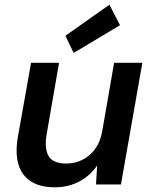

<svg xmlns="http://www.w3.org/2000/svg" viewBox="-20 -784 649 816"><path d="M213 12Q151 12 112 -12.5Q73 -37 58.5 -85Q44 -133 56 -202L112 -517H231L178 -212Q168 -151 187 -120Q206 -89 262 -89Q298 -89 329.5 -104.5Q361 -120 383.5 -150Q406 -180 414 -224L465 -517H585L494 0H388L393 -81Q364 -38 317.5 -13Q271 12 213 12ZM293 -559 258 -632 445 -764 490 -677Z"/></svg>

Font: DM Sans 11pt SemiBold
Style: Italic
Weight: 600
Italic angle: -10°
Version: Version 4.004;gftools[0.9.30]